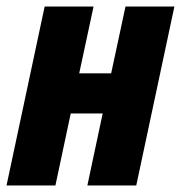

<svg xmlns="http://www.w3.org/2000/svg" viewBox="-25 -569 555 589"><path d="M-5 0 112 -549H262L218 -344H316L360 -549H510L393 0H243L290 -221H192L145 0Z"/></svg>

Font: Noto Sans Condensed ExtraBold
Style: Italic
Weight: 800
Width: 3
Italic angle: -12°
Designer: Monotype Design Team
Foundry: Monotype Imaging Inc.
Version: Version 2.013; ttfautohint (v1.8.4.7-5d5b)